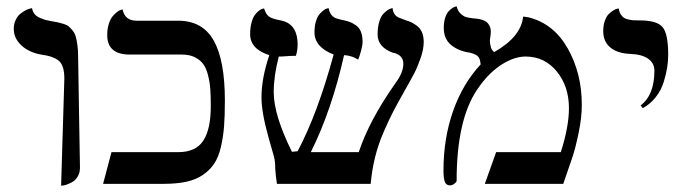

<svg xmlns="http://www.w3.org/2000/svg" viewBox="-20 -586 2188 612"><path d="M174.8 5.9 185.1 -335.9Q185.1 -376.5 168.2 -391.6Q151.4 -406.7 110.8 -412.1Q72.3 -418.9 48.1 -441.4Q23.9 -463.9 23.9 -494.1Q23.9 -509.8 30 -522.5Q36.1 -535.2 44.4 -541.7Q52.7 -548.3 61.3 -553Q69.8 -557.6 76.2 -558.6L82 -560.1Q84 -549.3 90.1 -541.5Q96.2 -533.7 106.7 -529.3Q117.2 -524.9 123.5 -522.9Q129.9 -521 141.1 -519Q155.8 -516.6 163.8 -514.9Q171.9 -513.2 182.9 -509.8Q193.8 -506.3 199.5 -501.5Q205.1 -496.6 211.7 -488.5Q218.3 -480.5 221.4 -469.2Q224.6 -458 226.8 -442.1Q229 -426.3 229 -405.8Q229.5 -370.6 231.9 -227.8Q234.4 -85 234.9 -51.8Q234.9 -36.6 228.8 -25.4Q222.7 -14.2 214.6 -8.5Q206.5 -2.9 197 0.7Q187.5 4.4 182.4 5.1Q177.2 5.9 174.8 5.9Z M651.9 -248Q651.9 -279.3 650.4 -301Q648.9 -322.8 643.3 -345.5Q637.7 -368.2 627.9 -381.6Q618.2 -395 601.1 -403.6Q584 -412.1 559.6 -412.1H393.6Q321.8 -412.1 321.8 -474.1Q321.8 -494.1 326.9 -510Q332 -525.9 339.1 -534.2Q346.2 -542.5 353.3 -547.9Q360.4 -553.2 365.7 -554.7L370.6 -556.2Q377.9 -520 415.5 -520H547.9Q625.5 -520 661.1 -457Q696.8 -394 696.8 -265.1Q696.8 -216.3 694.1 -182.1Q691.4 -147.9 683.8 -116.2Q676.3 -84.5 662.6 -64.2Q648.9 -43.9 627.2 -28.8Q605.5 -13.7 574.5 -6.8Q543.5 0 501.5 0H308.6L335.4 -101.1H548.8Q604 -101.1 627.9 -137.5Q651.9 -173.8 651.9 -248Z M1330.6 -452.1Q1330.6 -429.7 1320.8 -401.1Q1311 -372.6 1300.3 -352.1Q1289.6 -331.5 1267.6 -293Q1245.6 -253.9 1233.4 -230.5Q1221.2 -207 1203.6 -167Q1186 -127 1175.8 -85.7Q1165.5 -44.4 1161.6 0H862.8Q858.9 -22.9 857.4 -46.9Q857.4 -70.8 853.5 -85.9Q850.1 -99.6 835.4 -149.9Q813.5 -228 813.5 -275.9Q813.5 -336.4 838.4 -410.2Q777.3 -429.7 777.3 -477.1Q777.3 -498.5 782 -514.9Q786.6 -531.2 793 -539.3Q799.3 -547.4 805.9 -552.2Q812.5 -557.1 816.9 -558.1L821.8 -559.1Q827.1 -541 837.2 -533.4Q847.2 -525.9 874.5 -521Q876.5 -520.5 880.1 -519.5Q883.8 -518.6 885.7 -518.1Q928.7 -503.4 928.7 -443.8Q928.7 -426.8 923.3 -408.2Q906.7 -408.2 876.5 -405.8H868.7Q852.5 -344.7 852.5 -292Q852.5 -219.2 910.6 -102.1L928.7 -104Q992.2 -223.6 1043.5 -412.1Q982.4 -436 982.4 -482.9Q982.4 -502.9 987.1 -518.1Q991.7 -533.2 998.3 -540.8Q1004.9 -548.3 1011.5 -553.2Q1018.1 -558.1 1022.9 -559.1L1027.3 -560.1Q1032.7 -533.2 1053.7 -526.9Q1055.2 -526.4 1068.4 -522.9Q1069.8 -522.5 1073 -522Q1076.2 -521.5 1077.6 -521Q1089.8 -518.1 1097.7 -514.9Q1105.5 -511.7 1115.5 -504.6Q1125.5 -497.6 1130.6 -484.4Q1135.7 -471.2 1135.7 -452.1Q1135.7 -442.4 1130.9 -424.1Q1126 -405.8 1121.6 -396Q1100.1 -409.2 1076.7 -410.2Q1037.1 -233.9 970.7 -101.1H1123.5Q1157.2 -202.6 1239.7 -319.8Q1265.6 -354.5 1265.6 -381.8Q1265.6 -387.7 1264.4 -392.6Q1263.2 -397.5 1260.7 -401.1Q1258.3 -404.8 1255.9 -407.2Q1253.4 -409.7 1249.8 -411.6Q1246.1 -413.6 1244.1 -414.6Q1242.2 -415.5 1238.5 -416.7Q1234.9 -418 1234.4 -418V-417Q1183.6 -435.1 1183.6 -476.1Q1183.6 -498.5 1188.5 -515.4Q1193.4 -532.2 1200.4 -540.3Q1207.5 -548.3 1214.6 -553.2Q1221.7 -558.1 1226.6 -559.1L1231.4 -560.1Q1233.4 -537.6 1251.5 -529.8Q1255.4 -528.3 1261.7 -525.9Q1268.1 -523.4 1269.5 -522.9Q1270 -522.5 1271.7 -522Q1273.4 -521.5 1274.4 -521Q1284.7 -518.1 1291.7 -514.6Q1298.8 -511.2 1309.1 -503.7Q1319.3 -496.1 1325 -483.2Q1330.6 -470.2 1330.6 -452.1Z M1647.5 -533.2Q1649.9 -532.7 1656 -532Q1662.1 -531.2 1664.6 -530.8Q1745.1 -510.7 1789.8 -431.4Q1834.5 -352.1 1834.5 -252Q1834.5 -211.4 1824.5 -163.1Q1814.5 -114.7 1804.7 -85.2Q1794.9 -55.7 1775.4 0H1525.4L1561.5 -101.1H1767.6Q1793.5 -182.1 1793.5 -241.2Q1793.5 -311 1754.6 -358.4Q1715.8 -405.8 1655.3 -405.8Q1620.1 -405.8 1581.3 -381.6Q1542.5 -357.4 1511.2 -314.9Q1509.3 -312.5 1505.9 -307.4Q1502.4 -302.2 1500.5 -299.8Q1435.5 -203.1 1435.5 -9.8Q1435.5 -5.9 1428.5 -0.5Q1421.4 4.9 1414.6 4.9Q1401.9 4.9 1397.7 -6.8Q1393.6 -18.6 1393.6 -43Q1393.6 -144.5 1424.1 -231.7Q1454.6 -318.8 1512.2 -380.9Q1511.7 -382.8 1511.2 -386.7Q1510.7 -390.6 1510.3 -392.1Q1508.3 -402.3 1501.5 -408Q1494.6 -413.6 1478.5 -418Q1441.9 -422.9 1418.2 -442.4Q1394.5 -461.9 1394.5 -497.1Q1394.5 -514.6 1398.7 -528.3Q1402.8 -542 1408.9 -548.8Q1415 -555.7 1421.1 -559.8Q1427.2 -564 1431.6 -564.9L1435.5 -565.9Q1439 -550.8 1448.5 -542.2Q1458 -533.7 1465.8 -531.5Q1473.6 -529.3 1486.3 -527.8Q1496.1 -526.9 1502.4 -526.1Q1508.8 -525.4 1517.6 -522.5Q1526.4 -519.5 1531.5 -515.4Q1536.6 -511.2 1540.5 -503.4Q1544.4 -495.6 1544.4 -484.9Q1544.4 -476.6 1543 -468.8Q1541.5 -460.9 1541.5 -455.1V-454.1Q1541.5 -450.7 1543.5 -440.9Q1544.9 -428.2 1555.2 -419.9Q1641.1 -468.8 1647.5 -533.2Z M2028.8 -241.2 2022 -250Q2065.9 -283.2 2065.9 -360.8Q2065.9 -384.8 2046.1 -398.7Q2026.4 -412.6 1990.7 -414.1Q1948.7 -415.5 1925.8 -434.3Q1902.8 -453.1 1902.8 -486.8Q1902.8 -505.4 1908 -519.8Q1913.1 -534.2 1920.4 -541.3Q1927.7 -548.3 1934.8 -552.7Q1941.9 -557.1 1947.3 -558.1L1952.1 -559.1Q1953.6 -548.3 1958.5 -540.5Q1963.4 -532.7 1969 -529.1Q1974.6 -525.4 1984.9 -523.4Q1995.1 -521.5 2001.2 -521.2Q2007.3 -521 2019 -521Q2073.7 -521 2091.8 -499.8Q2109.9 -478.5 2109.9 -411.1Q2109.9 -392.1 2106.7 -371.3Q2103.5 -350.6 2095.7 -325Q2087.9 -299.3 2070.6 -276.9Q2053.2 -254.4 2028.8 -241.2Z"/></svg>

Font: Common Serif News
Style: Regular
Weight: 450
Designer: Philipp H. Poll, Khaled Hosny
Foundry: Stefan Peev, Context Ltd.
Version: Version 1.026